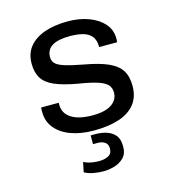

<svg xmlns="http://www.w3.org/2000/svg" viewBox="-109 -611 817 908"><g transform="rotate(-15 300.0 -156.5)"><path d="M293 10Q230 10 181.5 -7.5Q133 -25 105.5 -58.5Q78 -92 78 -138Q78 -141 78 -147Q78 -153 79 -160H165V-150Q165 -108 201.5 -84.5Q238 -61 306 -61Q367 -61 398.5 -82.5Q430 -104 430 -139Q430 -162 417 -177Q404 -192 370.5 -203Q337 -214 274 -224Q207 -236 166 -253.5Q125 -271 107 -299.5Q89 -328 89 -371Q89 -421 116 -454Q143 -487 191.5 -504Q240 -521 305 -521Q362 -521 407.5 -504Q453 -487 480 -456.5Q507 -426 507 -383Q507 -380 507 -376Q507 -372 505 -365H418Q418 -401 401.5 -419.5Q385 -438 357.5 -444.5Q330 -451 297 -451Q181 -451 181 -379Q181 -360 193 -347.5Q205 -335 236.5 -325Q268 -315 327 -304Q400 -291 442.5 -272Q485 -253 504 -223.5Q523 -194 523 -147Q523 -94 495.5 -59Q468 -24 416.5 -7Q365 10 293 10ZM288 208Q264 208 238.5 203.5Q213 199 194 188L204 140Q211 144 223 148Q235 152 250 154Q265 156 279 156Q304 156 323.5 146.5Q343 137 343 111Q343 90 329 80.5Q315 71 295 71H271V28H295Q323 28 348.5 36Q374 44 390 63Q406 82 406 118Q406 154 386 173.5Q366 193 338.5 200.5Q311 208 288 208Z"/></g></svg>

Font: Chivo Mono Medium
Style: Regular
Weight: 400
Monospace: yes
Version: Version 1.008